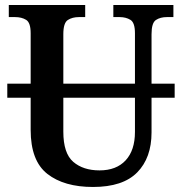

<svg xmlns="http://www.w3.org/2000/svg" viewBox="-20 -734 725 764"><path d="M9 -345V-401H102V-602Q102 -644 84 -655Q66 -666 40 -666H15V-714H319V-666H294Q268 -666 250 -654.5Q232 -643 232 -598V-401H517V-602Q517 -644 499 -655Q481 -666 456 -666H431V-714H670V-666H644Q618 -666 600.5 -654.5Q583 -643 583 -598V-401H675V-345H583V-207Q583 -106 526 -48Q469 10 350 10Q235 10 168.5 -42Q102 -94 102 -217V-345ZM232 -210Q232 -124 271.5 -90Q311 -56 376 -56Q443 -56 480 -96Q517 -136 517 -209V-345H232Z"/></svg>

Font: Noto Serif SemiCondensed SemiBold
Style: Regular
Weight: 600
Width: 4
Designer: Monotype Design Team
Foundry: Monotype Imaging Inc.
Version: Version 2.013; ttfautohint (v1.8.4.7-5d5b)